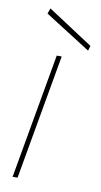

<svg xmlns="http://www.w3.org/2000/svg" viewBox="-81 -723 402 762"><g transform="rotate(10 120.5 -342.0)"><path d="M27 0 116 -504H136L47 0ZM235 -545 51 -662 59 -684 241 -565Z"/></g></svg>

Font: DM Sans Thin
Style: Italic
Weight: 250
Italic angle: -10°
Designer: Colophon Foundry, Jonny Pinhorn
Foundry: Colophon Foundry
Version: Version 4.004;gftools[0.9.30]